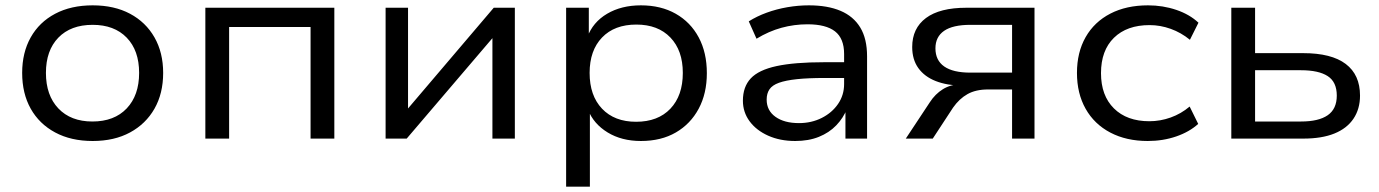

<svg xmlns="http://www.w3.org/2000/svg" viewBox="-20 -519 5165 719"><path d="M327 9Q246 9 186.5 -23Q127 -55 95 -112Q63 -169 63 -246Q63 -322 95 -379Q127 -436 186.5 -467.5Q246 -499 327 -499Q408 -499 467 -467.5Q526 -436 558.5 -379Q591 -322 591 -246Q591 -169 558.5 -112Q526 -55 467 -23Q408 9 327 9ZM326 -64Q408 -64 454.5 -113Q501 -162 501 -246Q501 -330 454.5 -378Q408 -426 327 -426Q245 -426 198.5 -378Q152 -330 152 -246Q152 -162 198.5 -113Q245 -64 326 -64Z M749 0V-490H1232V0H1143V-418H838V0Z M1424 0V-490H1508V-94H1492L1829 -490H1908V0H1824V-396H1841L1503 0Z M2100 180V-490H2185V-379H2179Q2200 -436 2253.5 -467.5Q2307 -499 2380 -499Q2455 -499 2510.5 -467.5Q2566 -436 2596.5 -379Q2627 -322 2627 -245Q2627 -169 2596.5 -112Q2566 -55 2511 -23Q2456 9 2380 9Q2308 9 2255.5 -23Q2203 -55 2182 -108H2189V180ZM2362 -63Q2444 -63 2490.5 -112Q2537 -161 2537 -246Q2537 -330 2490.5 -378.5Q2444 -427 2363 -427Q2281 -427 2234.5 -378.5Q2188 -330 2188 -246Q2188 -161 2234.5 -112Q2281 -63 2362 -63Z M2958 9Q2901 9 2856.5 -11Q2812 -31 2787 -65Q2762 -99 2762 -142Q2762 -194 2791.5 -225.5Q2821 -257 2888 -271.5Q2955 -286 3066 -286H3156V-227H3069Q3006 -227 2964 -222.5Q2922 -218 2897 -209Q2872 -200 2861.5 -184.5Q2851 -169 2851 -146Q2851 -105 2884 -81.5Q2917 -58 2972 -58Q3019 -58 3057.5 -77.5Q3096 -97 3118.5 -130Q3141 -163 3141 -204V-317Q3141 -375 3107 -401.5Q3073 -428 3004 -428Q2954 -428 2906.5 -415Q2859 -402 2813 -374L2784 -439Q2814 -458 2851 -471.5Q2888 -485 2928.5 -492Q2969 -499 3009 -499Q3079 -499 3127.5 -478.5Q3176 -458 3201.5 -416Q3227 -374 3227 -308V0H3146V-112H3152Q3138 -77 3111.5 -49.5Q3085 -22 3046.5 -6.5Q3008 9 2958 9Z M3372 0 3462 -136Q3482 -167 3511 -185Q3540 -203 3577 -203H3588L3584 -198Q3526 -199 3484 -215.5Q3442 -232 3419 -264Q3396 -296 3396 -343Q3396 -413 3447.5 -451.5Q3499 -490 3599 -490H3854V0H3770V-184H3680Q3634 -184 3603 -166.5Q3572 -149 3549 -116L3473 0ZM3614 -247H3770V-426H3614Q3548 -426 3515.5 -403.5Q3483 -381 3483 -338Q3483 -293 3516 -270Q3549 -247 3614 -247Z M4278 9Q4198 9 4138 -22.5Q4078 -54 4045.5 -111.5Q4013 -169 4013 -246Q4013 -323 4045.5 -380Q4078 -437 4138 -468Q4198 -499 4279 -499Q4335 -499 4385 -482Q4435 -465 4468 -434L4436 -370Q4403 -397 4364 -411Q4325 -425 4285 -425Q4200 -425 4151.5 -377.5Q4103 -330 4103 -245Q4103 -161 4151.5 -113Q4200 -65 4284 -65Q4325 -65 4364 -79Q4403 -93 4435 -120L4467 -55Q4434 -25 4384.5 -8Q4335 9 4278 9Z M4591 0V-490H4680V-320H4860Q4966 -320 5019.5 -279.5Q5073 -239 5073 -161Q5073 -111 5048.5 -74.5Q5024 -38 4977 -19Q4930 0 4861 0ZM4680 -64H4852Q4918 -64 4952 -87.5Q4986 -111 4986 -161Q4986 -212 4952 -234Q4918 -256 4852 -256H4680Z"/></svg>

Font: Nunito Sans 10pt SemiExpanded
Style: Regular
Weight: 400
Width: 6
Designer: Vernon Adams
Foundry: Vernon Adams
Version: Version 3.101;gftools[0.9.27]